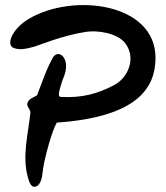

<svg xmlns="http://www.w3.org/2000/svg" viewBox="-20 -715 645 747"><path d="M201 -238C517 -260 585 -375 585 -490C585 -704 263 -744 91 -641C35 -608 4 -550 28 -531C54 -517 84 -526 112 -533C130 -538 222 -577 314 -591C359 -598 436 -587 467 -547C511 -490 479 -414 426 -385C361 -350 297 -333 216 -338C201 -339 214 -373 222 -400C226 -411 236 -430 237 -454C239 -495 208 -521 187 -493C161 -448 144 -395 124 -344C113 -337 88 -330 86 -310C85 -299 100 -288 98 -274C89 -191 66 -107 88 -27C93 -11 99 21 124 9C143 -5 144 -30 148 -61C154 -101 182 -207 201 -238Z"/></svg>

Font: Carybe
Style: Regular
Weight: 400
Designer: Genilson Lima Santos
Foundry: Genilson Lima Santos
Version: Version 1.010;PS 001.010;hotconv 1.0.70;makeotf.lib2.5.58329